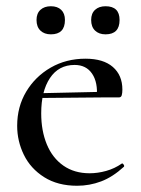

<svg xmlns="http://www.w3.org/2000/svg" viewBox="-20 -583 451 615"><path d="M227 12Q165 12 121.5 -15.5Q78 -43 56.5 -87Q35 -131 35 -180Q35 -241 64 -289.5Q93 -338 142.5 -366.5Q192 -395 254 -395Q311 -395 341.5 -368.5Q372 -342 372 -296Q372 -285 370 -278Q368 -271 361 -271H290Q294 -319 275 -347Q256 -375 219 -375Q168 -375 140 -333Q112 -291 112 -220Q112 -164 130 -120.5Q148 -77 183 -52.5Q218 -28 267 -28Q293 -28 320 -35.5Q347 -43 370 -59Q372 -61 375.5 -56.5Q379 -52 377 -49Q341 -16 304 -2Q267 12 227 12ZM89 -269 88 -284 313 -289V-271ZM143 -473Q122 -473 109.5 -485Q97 -497 97 -519Q97 -540 109.5 -551.5Q122 -563 143 -563Q164 -563 176 -551.5Q188 -540 188 -519Q188 -473 143 -473ZM318 -473Q297 -473 284.5 -485Q272 -497 272 -519Q272 -540 284.5 -551.5Q297 -563 318 -563Q363 -563 363 -519Q363 -473 318 -473Z"/></svg>

Font: Cormorant Medium
Style: Regular
Weight: 500
Designer: Christian Thalmann (Catharsis Fonts)
Foundry: Catharsis Fonts
Version: Version 4.000